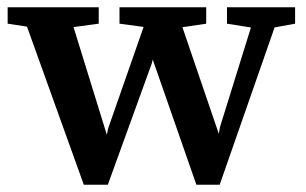

<svg xmlns="http://www.w3.org/2000/svg" viewBox="-20 -504 841 527"><path d="M210 3 35 -484H165L281 -109H268L277 -152L393 -484H462L589 -112H576L584 -156L686 -484H753L583 3H519L390 -367H405L397 -331L276 3ZM1 -439V-484H251V-439L140 -424H99ZM308 -439V-484H546V-439L452 -425H412ZM603 -439V-484H790V-439L713 -425H691Z"/></svg>

Font: Source Serif 4 18pt SemiBold
Style: Regular
Weight: 600
Designer: Frank Grießhammer
Foundry: Adobe Systems Incorporated
Version: Version 4.004;hotconv 1.0.116;makeotfexe 2.5.65601